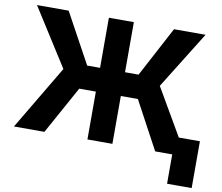

<svg xmlns="http://www.w3.org/2000/svg" viewBox="-93 -841 1308 1130"><g transform="rotate(10 561.0 -275.5)"><path d="M617.2 -727.3H468V-427.9H391L227.6 -727.3H38.4L256.7 -383.5L28.8 0H210.9L368.6 -285.9H468V0H617.2V-285.9H719.1L872.9 0H974.8V175.4H1121.8V-104.4H995.7L832.7 -384.6L1045.8 -727.3H857.2L698.2 -427.9H617.2Z"/></g></svg>

Font: Margiela Sans
Style: Bold
Weight: 700
Designer: Stefan Endress, Andreas Faust
Version: Version 1.100;FEAKit 1.0